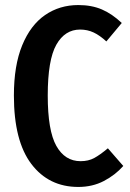

<svg xmlns="http://www.w3.org/2000/svg" viewBox="-20 -725 516 760"><path d="M462 -634 401 -561Q375 -585 350.5 -596.5Q326 -608 297 -608Q237 -608 203 -548Q169 -488 169 -347Q169 -208 203 -147.5Q237 -87 299 -87Q330 -87 353 -99.5Q376 -112 407 -138L468 -68Q436 -32 391 -8.5Q346 15 290 15Q173 15 104 -76Q35 -167 35 -347Q35 -466 68 -546Q101 -626 158.5 -665.5Q216 -705 290 -705Q343 -705 383.5 -687.5Q424 -670 462 -634Z"/></svg>

Font: Fira Sans Compressed Medium
Style: Regular
Weight: 500
Width: 1
Designer: bBox Type GmbH & Carrois Corporate GbR & Edenspiekermann AG
Foundry: bBox Type GmbH & Carrois Corporate GbR & Edenspiekermann AG
Version: Version 4.301